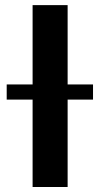

<svg xmlns="http://www.w3.org/2000/svg" viewBox="-20 -748 400 768"><path d="M250.5 -727.5V0H110.4V-727.5ZM6.8 -349.6V-410.2H352.1V-349.6Z"/></svg>

Font: Inter Cardless
Style: Bold
Weight: 700
Designer: Rasmus Andersson
Foundry: rsms
Version: Version 4.001;git-9221beed3